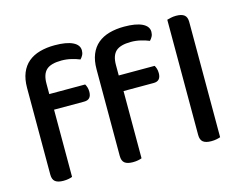

<svg xmlns="http://www.w3.org/2000/svg" viewBox="-94 -822 1244 977"><g transform="rotate(-15 528.0 -333.0)"><path d="M907 6Q878 6 864 -5Q850 -16 850 -42V-649Q857 -651 870 -654Q883 -657 898 -657Q927 -657 941 -646Q955 -635 955 -609V-2Q947 1 934.5 3.5Q922 6 907 6ZM172 -439H361Q365 -433 368.5 -422.5Q372 -412 372 -398Q372 -356 334 -356H175V-2Q168 1 155.5 3.5Q143 6 128 6Q99 6 85 -5Q71 -16 71 -42V-498Q71 -544 84.5 -577Q98 -610 123 -631Q148 -652 183.5 -662Q219 -672 262 -672Q324 -672 357 -656Q390 -640 390 -611Q390 -597 384.5 -586.5Q379 -576 371 -568Q352 -576 327 -582Q302 -588 276 -588Q220 -588 196 -566Q172 -544 172 -494ZM538 -439H727Q731 -433 734.5 -422.5Q738 -412 738 -398Q738 -356 700 -356H541V-2Q534 1 521.5 3.5Q509 6 494 6Q465 6 451 -5Q437 -16 437 -42V-498Q437 -544 450.5 -577Q464 -610 489 -631Q514 -652 549.5 -662Q585 -672 628 -672Q690 -672 723 -656Q756 -640 756 -611Q756 -597 750.5 -586.5Q745 -576 737 -568Q718 -576 693 -582Q668 -588 642 -588Q586 -588 562 -566Q538 -544 538 -494Z"/></g></svg>

Font: Baloo Da 2 Medium
Style: Regular
Weight: 500
Designer: Noopur Datye, Sulekha Rajkumar and Ek Type
Foundry: Ek Type
Version: Version 1.640;hotconv 1.0.111;makeotfexe 2.5.65597; ttfautoh